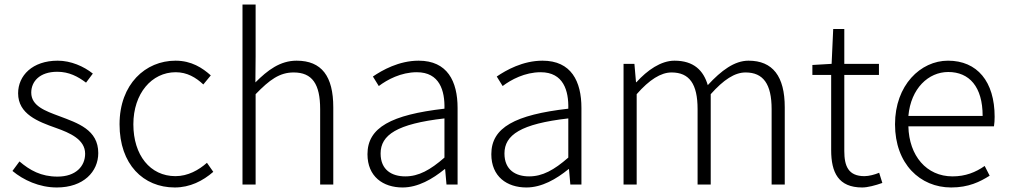

<svg xmlns="http://www.w3.org/2000/svg" viewBox="-20 -815 4455 848"><path d="M231 13C349 13 414 -57 414 -139C414 -242 324 -271 242 -302C180 -325 118 -347 118 -406C118 -454 154 -498 233 -498C285 -498 324 -477 360 -450L390 -490C350 -522 293 -547 235 -547C123 -547 60 -481 60 -403C60 -311 148 -278 227 -250C289 -228 356 -199 356 -136C356 -81 315 -35 234 -35C161 -35 112 -63 66 -102L35 -60C83 -20 153 13 231 13Z M752 13C819 13 876 -16 922 -56L894 -96C858 -64 810 -37 755 -37C643 -37 569 -130 569 -266C569 -402 650 -496 756 -496C806 -496 845 -473 878 -442L911 -482C874 -515 826 -547 755 -547C623 -547 508 -444 508 -266C508 -89 613 13 752 13Z M1051 0H1109V-399C1171 -463 1215 -495 1277 -495C1359 -495 1394 -444 1394 -333V0H1452V-341C1452 -478 1401 -547 1290 -547C1217 -547 1162 -505 1108 -451L1109 -567V-795H1051Z M1758 13C1826 13 1890 -24 1944 -68H1946L1952 0H2001V-338C2001 -456 1956 -547 1829 -547C1742 -547 1668 -505 1627 -477L1653 -435C1690 -463 1751 -496 1821 -496C1922 -496 1945 -414 1943 -335C1708 -308 1603 -252 1603 -134C1603 -35 1672 13 1758 13ZM1770 -36C1711 -36 1661 -64 1661 -137C1661 -219 1733 -268 1943 -292V-119C1880 -64 1829 -36 1770 -36Z M2305 13C2373 13 2437 -24 2491 -68H2493L2499 0H2548V-338C2548 -456 2503 -547 2376 -547C2289 -547 2215 -505 2174 -477L2200 -435C2237 -463 2298 -496 2368 -496C2469 -496 2492 -414 2490 -335C2255 -308 2150 -252 2150 -134C2150 -35 2219 13 2305 13ZM2317 -36C2258 -36 2208 -64 2208 -137C2208 -219 2280 -268 2490 -292V-119C2427 -64 2376 -36 2317 -36Z M2734 0H2792V-399C2848 -463 2899 -495 2946 -495C3025 -495 3061 -444 3061 -333V0H3119V-399C3176 -463 3225 -495 3273 -495C3351 -495 3388 -444 3388 -333V0H3446V-341C3446 -478 3393 -547 3286 -547C3224 -547 3166 -504 3106 -439C3087 -504 3044 -547 2959 -547C2899 -547 2839 -505 2791 -452H2789L2782 -533H2734Z M3788 13C3812 13 3846 4 3877 -7L3863 -52C3844 -44 3818 -37 3798 -37C3727 -37 3709 -81 3709 -148V-484H3862V-533H3709V-687H3660L3653 -533L3568 -528V-484H3651V-152C3651 -53 3683 13 3788 13Z M4181 13C4258 13 4308 -12 4351 -39L4329 -82C4289 -54 4244 -36 4187 -36C4072 -36 3995 -127 3992 -257H4370C4372 -270 4373 -284 4373 -299C4373 -455 4296 -547 4167 -547C4046 -547 3933 -439 3933 -266C3933 -91 4044 13 4181 13ZM3992 -303C4003 -425 4081 -497 4168 -497C4261 -497 4320 -432 4320 -303Z"/></svg>

Font: Noto Sans JP Light
Style: Regular
Weight: 300
Designer: Ryoko NISHIZUKA (kana & ideographs); Paul D. Hunt (Latin, Greek & Cyrillic); Wenlong ZHANG (bopomofo); Sandoll Communica
Foundry: Adobe Systems Incorporated
Version: Version 1.004;PS 1.004;hotconv 1.0.82;makeotf.lib2.5.63406